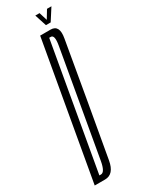

<svg xmlns="http://www.w3.org/2000/svg" viewBox="-237 -792 629 825"><g transform="rotate(-30 77.0 -380.0)"><path d="M-35 0H16.5Q61 0 72 -62.5Q83 -125 120.5 -337Q157 -549.5 168.2 -612.2Q179.5 -675 135.5 -675H84ZM4 -27.5 113 -647.5H121Q140.5 -647.5 131.5 -596.8Q122.5 -546 86 -337Q49.5 -128.5 40.5 -78Q31.5 -27.5 12 -27.5ZM128 -701.5H151.5L189 -760H167L142.5 -719.5L130 -760H109Z"/></g></svg>

Font: Anybody UltraCondensed ExtraLight
Style: Italic
Weight: 250
Width: 1
Italic angle: -10°
Version: Version 1.113;gftools[0.9.25]